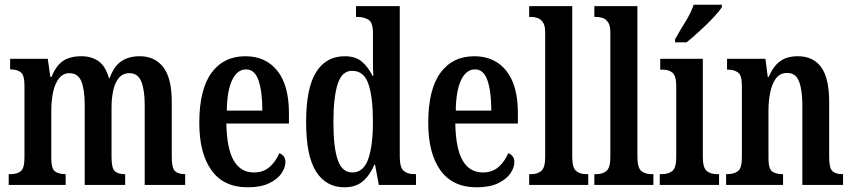

<svg xmlns="http://www.w3.org/2000/svg" viewBox="-20 -786 3624 816"><path d="M17 0V-46H26Q53 -46 68.5 -58.5Q84 -71 84 -117V-423Q84 -467 68 -479Q52 -491 25 -491H23V-536H183L194 -459H199Q217 -505 246.5 -526Q276 -547 326 -547Q368 -547 398 -526.5Q428 -506 443 -454H446Q464 -504 495.5 -525.5Q527 -547 574 -547Q638 -547 674 -500.5Q710 -454 710 -352V-118Q710 -71 724 -58.5Q738 -46 765 -46H767V0H595V-339Q595 -404 580.5 -439.5Q566 -475 530 -475Q502 -475 485 -454.5Q468 -434 461 -401Q454 -368 454 -329V-118Q454 -71 468 -58.5Q482 -46 508 -46H512V0H340V-339Q340 -404 326 -439.5Q312 -475 275 -475Q248 -475 230.5 -452.5Q213 -430 205.5 -394Q198 -358 198 -316V-113Q198 -69 214 -57.5Q230 -46 257 -46H259V0Z M1032 10Q931 10 879 -62Q827 -134 827 -264Q827 -405 878.5 -476Q930 -547 1023 -547Q1109 -547 1158.5 -485.5Q1208 -424 1208 -305V-261H942Q944 -154 973.5 -103.5Q1003 -53 1059 -53Q1100 -53 1126.5 -77Q1153 -101 1167 -135Q1178 -131 1185.5 -122Q1193 -113 1193 -97Q1193 -74 1176.5 -49.5Q1160 -25 1124.5 -7.5Q1089 10 1032 10ZM1095 -316Q1095 -396 1079 -443.5Q1063 -491 1026 -491Q988 -491 966.5 -445.5Q945 -400 944 -316Z M1444 10Q1366 10 1323.5 -56.5Q1281 -123 1281 -267Q1281 -412 1323.5 -479.5Q1366 -547 1445 -547Q1491 -547 1518 -524Q1545 -501 1563 -464H1567Q1565 -487 1565 -515.5Q1565 -544 1565 -572V-647Q1565 -691 1545.5 -702.5Q1526 -714 1500 -714H1493V-760H1679V-120Q1679 -75 1695 -60.5Q1711 -46 1740 -46H1748V0H1590L1574 -86H1571Q1552 -41 1522 -15.5Q1492 10 1444 10ZM1477 -53Q1525 -53 1545 -110Q1565 -167 1565 -268Q1565 -372 1546 -428.5Q1527 -485 1476 -485Q1433 -485 1415 -428.5Q1397 -372 1397 -267Q1397 -159 1415.5 -106Q1434 -53 1477 -53Z M2005 10Q1904 10 1852 -62Q1800 -134 1800 -264Q1800 -405 1851.5 -476Q1903 -547 1996 -547Q2082 -547 2131.5 -485.5Q2181 -424 2181 -305V-261H1915Q1917 -154 1946.5 -103.5Q1976 -53 2032 -53Q2073 -53 2099.5 -77Q2126 -101 2140 -135Q2151 -131 2158.5 -122Q2166 -113 2166 -97Q2166 -74 2149.5 -49.5Q2133 -25 2097.5 -7.5Q2062 10 2005 10ZM2068 -316Q2068 -396 2052 -443.5Q2036 -491 1999 -491Q1961 -491 1939.5 -445.5Q1918 -400 1917 -316Z M2229 0V-46H2239Q2265 -46 2281 -60Q2297 -74 2297 -119V-649Q2297 -677 2287.5 -691Q2278 -705 2264.5 -709.5Q2251 -714 2239 -714H2229V-760H2412V-119Q2412 -74 2428 -60Q2444 -46 2471 -46H2480V0Z M2506 0V-46H2516Q2542 -46 2558 -60Q2574 -74 2574 -119V-649Q2574 -677 2564.5 -691Q2555 -705 2541.5 -709.5Q2528 -714 2516 -714H2506V-760H2689V-119Q2689 -74 2705 -60Q2721 -46 2748 -46H2757V0Z M2784 0V-46H2794Q2821 -46 2837.5 -59.5Q2854 -73 2854 -117V-421Q2854 -463 2838.5 -476.5Q2823 -490 2797 -490H2786V-536H2967V-119Q2967 -74 2983 -60Q2999 -46 3026 -46H3036V0ZM2849 -619Q2869 -655 2893 -693.5Q2917 -732 2928 -766H3048V-756Q3038 -739 3012 -711.5Q2986 -684 2955 -655.5Q2924 -627 2898 -606H2849Z M3066 0V-46H3072Q3099 -46 3116 -58.5Q3133 -71 3133 -117V-423Q3133 -466 3116.5 -478Q3100 -490 3074 -490H3070V-536H3233L3243 -459H3247Q3266 -504 3295 -525.5Q3324 -547 3371 -547Q3436 -547 3470 -500.5Q3504 -454 3504 -352V-118Q3504 -71 3518 -58.5Q3532 -46 3559 -46H3563V0H3390V-339Q3390 -403 3376 -439.5Q3362 -476 3326 -476Q3295 -476 3278 -453Q3261 -430 3253.5 -393.5Q3246 -357 3246 -316V-113Q3246 -69 3261.5 -57.5Q3277 -46 3304 -46H3308V0Z"/></svg>

Font: Noto Serif Myanmar ExtraCondensed SemiBold
Style: Regular
Weight: 600
Width: 2
Designer: Ben Mitchell and the Monotype Design Team
Foundry: Monotype Imaging Inc.
Version: Version 2.106; ttfautohint (v1.8.4.7-5d5b)